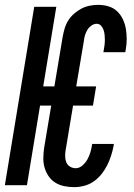

<svg xmlns="http://www.w3.org/2000/svg" viewBox="-32 -763 552 791"><path d="M274 8Q253 8 233 4Q213 0 196 -10.5Q179 -21 168 -37.5Q157 -54 151.5 -73Q146 -92 146.5 -113Q147 -134 150 -155L179 -328H133L79 0H-12L109 -735H200L146 -407H192L226 -610Q229 -627 234 -644.5Q239 -662 248.5 -677.5Q258 -693 272.5 -706Q287 -719 303.5 -727.5Q320 -736 337.5 -739.5Q355 -743 372 -743Q394 -743 414.5 -737Q435 -731 450 -717Q465 -703 474 -684Q483 -665 486.5 -644.5Q490 -624 490 -602Q490 -580 486 -558L484 -548H394L395 -554Q397 -565 398.5 -576Q400 -587 400 -598Q400 -609 399 -619.5Q398 -630 394.5 -640Q391 -650 384 -657.5Q377 -665 366 -665Q355 -665 344.5 -657.5Q334 -650 328 -640Q322 -630 318.5 -619Q315 -608 314 -597L282 -407H364L351 -328H269L238 -142Q236 -130 236.5 -117Q237 -104 241.5 -93.5Q246 -83 256.5 -76.5Q267 -70 280 -70Q295 -70 308 -81.5Q321 -93 328.5 -107Q336 -121 340.5 -136Q345 -151 347 -166L348 -170H437L436 -162Q432 -141 425.5 -121Q419 -101 409.5 -82Q400 -63 386 -45.5Q372 -28 354 -15.5Q336 -3 315 2.5Q294 8 274 8Z"/></svg>

Font: Iosevka Semibold
Style: Italic
Weight: 600
Italic angle: -9°
Monospace: yes
Designer: Belleve Invis
Foundry: Belleve Invis
Version: Version 32.5.0; ttfautohint (v1.8.4)